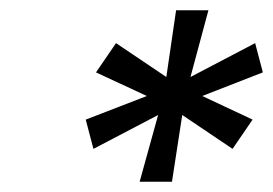

<svg xmlns="http://www.w3.org/2000/svg" viewBox="-20 -690 532 374"><path d="M386 -670H323L304 -540L206 -606L167 -549L266 -503L147 -457L162 -400L288 -466L252 -336H315L335 -466L433 -400L472 -457L374 -503L492 -549L477 -606L351 -540Z"/></svg>

Font: LT Wave Light
Style: Italic
Weight: 300
Designer: Daniel Lyons
Version: Version 2.5 (Glyphs App)